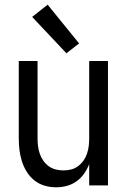

<svg xmlns="http://www.w3.org/2000/svg" viewBox="-20 -790 540 818"><path d="M219 8Q242 8 264.5 2Q287 -4 306 -17.5Q325 -31 338.5 -50.5Q352 -70 360 -91V0H440V-530H360V-200Q360 -184 358 -167.5Q356 -151 350.5 -135Q345 -119 335.5 -105.5Q326 -92 312.5 -82Q299 -72 283 -68Q267 -64 250 -64Q234 -64 217.5 -68Q201 -72 187.5 -82Q174 -92 164.5 -105.5Q155 -119 149.5 -135Q144 -151 142 -167.5Q140 -184 140 -200V-530H60V-200Q60 -175 63 -150.5Q66 -126 73.5 -102.5Q81 -79 94 -58Q107 -37 126.5 -21.5Q146 -6 170 1Q194 8 219 8ZM263 -563 317 -605 183 -770 117 -718Z"/></svg>

Font: Iosevka SS09
Style: Regular
Weight: 400
Monospace: yes
Designer: Belleve Invis
Foundry: Belleve Invis
Version: Version 5.2.1; ttfautohint (v1.8.3)